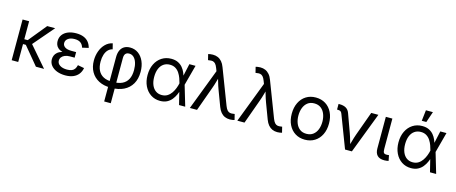

<svg xmlns="http://www.w3.org/2000/svg" viewBox="-51 -1507 5852 2464"><g transform="rotate(15 2875.5 -275.5)"><path d="M161.6 -541V0H74.7V-541ZM507.8 -541 247.6 -237.8H128.4V-302.2H207L401.9 -541ZM396.5 0 197.3 -240.2 243.7 -303.2 504.9 0Z M787.6 10.3Q725.1 10.3 675.5 -9Q626 -28.3 597.7 -63.5Q569.3 -98.6 569.3 -146.5Q569.3 -170.9 578.9 -195.3Q588.4 -219.7 611.6 -239.5Q634.8 -259.3 674.6 -271.2Q714.4 -283.2 774.4 -283.2H846.7V-240.7H783.2Q745.6 -240.7 718 -229.2Q690.4 -217.8 675.3 -198Q660.2 -178.2 660.2 -152.3Q660.2 -114.3 695.8 -90.8Q731.4 -67.4 791 -67.4Q829.6 -67.4 854 -77.6Q878.4 -87.9 892.1 -108.4Q905.8 -128.9 912.6 -158.7L998 -142.6Q989.3 -94.7 962.4 -60.5Q935.5 -26.4 891.8 -8.1Q848.1 10.3 787.6 10.3ZM775.9 -259.3Q716.8 -259.3 678.5 -270.5Q640.1 -281.7 618.7 -300.3Q597.2 -318.8 588.6 -342.3Q580.1 -365.7 580.1 -389.6Q580.1 -439 606.2 -474.6Q632.3 -510.3 679.2 -529.3Q726.1 -548.3 787.1 -548.3Q844.7 -548.3 885.7 -531.7Q926.8 -515.1 952.4 -483.9Q978 -452.6 988.8 -408.2L905.3 -389.2Q895.5 -427.7 866.9 -449.7Q838.4 -471.7 786.6 -471.7Q732.9 -471.7 700.4 -448.5Q668 -425.3 668 -388.2Q668 -356 697 -335.2Q726.1 -314.5 784.7 -314.5H846.7V-259.3Z M1358.4 204.1V-385.3Q1358.4 -438 1375.2 -475.1Q1392.1 -512.2 1424.1 -531.5Q1456.1 -550.8 1502.4 -550.8Q1564.5 -550.8 1611.6 -516.8Q1658.7 -482.9 1685.3 -422.4Q1711.9 -361.8 1711.9 -283.2Q1711.9 -189 1673.6 -123Q1635.3 -57.1 1565.4 -22.7Q1495.6 11.7 1400.4 11.7H1389.2Q1299.3 11.7 1232.9 -22.9Q1166.5 -57.6 1130.4 -121.3Q1094.2 -185.1 1094.2 -270.5Q1094.2 -335.4 1115 -393.6Q1135.7 -451.7 1175.5 -492.4Q1215.3 -533.2 1271.5 -545.4L1290.5 -470.2Q1255.9 -462.9 1231.4 -437.3Q1207 -411.6 1194.1 -371.1Q1181.2 -330.6 1181.2 -278.8Q1181.2 -209 1205.1 -161.6Q1229 -114.3 1275.1 -90.3Q1321.3 -66.4 1389.2 -66.4H1400.4Q1474.1 -66.4 1523.9 -89.8Q1573.7 -113.3 1599.1 -161.9Q1624.5 -210.4 1624.5 -284.2Q1624.5 -339.8 1610.8 -382.3Q1597.2 -424.8 1571.5 -448.7Q1545.9 -472.7 1509.3 -472.7Q1488.8 -472.7 1474.4 -464.1Q1460 -455.6 1452.9 -439.2Q1445.8 -422.9 1445.8 -399.4V204.1Z M2047.4 11.7Q1977.1 11.7 1922.9 -24.2Q1868.7 -60.1 1838.4 -123.3Q1808.1 -186.5 1808.1 -268.1Q1808.1 -351.1 1838.9 -414.1Q1869.6 -477.1 1924.6 -512.7Q1979.5 -548.3 2050.8 -548.3Q2103 -548.3 2140.1 -530.3Q2177.2 -512.2 2201.9 -482.7Q2226.6 -453.1 2241.5 -417.5Q2256.3 -381.8 2263.7 -347.7H2294.9L2299.8 -272L2380.4 0H2298.3L2231 -272Q2223.6 -301.8 2211.2 -335.9Q2198.7 -370.1 2178.7 -400.9Q2158.7 -431.6 2127.7 -450.9Q2096.7 -470.2 2052.7 -470.2Q2004.9 -470.2 1969.5 -445.8Q1934.1 -421.4 1915.3 -376Q1896.5 -330.6 1896.5 -267.6Q1896.5 -206.5 1915 -161.1Q1933.6 -115.7 1967.8 -91.1Q2002 -66.4 2048.8 -66.4Q2092.3 -66.4 2123.8 -86.2Q2155.3 -106 2176.8 -137.5Q2198.2 -168.9 2211.4 -203.9Q2224.6 -238.8 2231 -269L2290.5 -541H2372.6L2299.8 -269L2294.9 -195.8H2267.6Q2258.3 -161.6 2242.2 -125.5Q2226.1 -89.4 2200.7 -58.1Q2175.3 -26.9 2137.7 -7.6Q2100.1 11.7 2047.4 11.7Z M2441.9 0 2649.9 -543.9 2635.3 -582Q2621.6 -618.2 2605.7 -635.3Q2589.8 -652.3 2570.1 -656.2Q2550.3 -660.2 2524.4 -654.8L2508.3 -653.3L2489.7 -729Q2498.5 -731.9 2515.9 -734.6Q2533.2 -737.3 2551.8 -737.3Q2588.9 -737.3 2618.9 -724.1Q2648.9 -710.9 2672.4 -683.8Q2695.8 -656.7 2711.4 -613.8L2890.6 -146Q2904.3 -110.4 2920.2 -93Q2936 -75.7 2956.1 -71.5Q2976.1 -67.4 3001.5 -72.3L3017.6 -74.2L3036.1 1Q3027.3 3.9 3010.7 6.8Q2994.1 9.8 2974.1 9.8Q2937.5 9.8 2907.5 -3.4Q2877.4 -16.6 2854.2 -43.7Q2831.1 -70.8 2814.9 -113.8L2737.8 -319.3Q2719.2 -369.1 2706.3 -415.3Q2693.4 -461.4 2679.2 -508.3H2709.5Q2695.8 -462.9 2683.1 -415.3Q2670.4 -367.7 2652.3 -319.3L2537.1 0Z M3072.8 0 3280.8 -543.9 3266.1 -582Q3252.4 -618.2 3236.6 -635.3Q3220.7 -652.3 3200.9 -656.2Q3181.2 -660.2 3155.3 -654.8L3139.2 -653.3L3120.6 -729Q3129.4 -731.9 3146.7 -734.6Q3164.1 -737.3 3182.6 -737.3Q3219.7 -737.3 3249.8 -724.1Q3279.8 -710.9 3303.2 -683.8Q3326.7 -656.7 3342.3 -613.8L3521.5 -146Q3535.2 -110.4 3551 -93Q3566.9 -75.7 3586.9 -71.5Q3606.9 -67.4 3632.3 -72.3L3648.4 -74.2L3667 1Q3658.2 3.9 3641.6 6.8Q3625 9.8 3605 9.8Q3568.4 9.8 3538.3 -3.4Q3508.3 -16.6 3485.1 -43.7Q3461.9 -70.8 3445.8 -113.8L3368.7 -319.3Q3350.1 -369.1 3337.2 -415.3Q3324.2 -461.4 3310.1 -508.3H3340.3Q3326.7 -462.9 3314 -415.3Q3301.3 -367.7 3283.2 -319.3L3168 0Z M3970.7 11.7Q3897 11.7 3841.6 -23.2Q3786.1 -58.1 3755.1 -121.1Q3724.1 -184.1 3724.1 -267.6Q3724.1 -351.6 3755.1 -415Q3786.1 -478.5 3841.6 -513.4Q3897 -548.3 3970.7 -548.3Q4044.9 -548.3 4100.8 -513.4Q4156.7 -478.5 4187.7 -415Q4218.8 -351.6 4218.8 -267.6Q4218.8 -184.1 4187.7 -121.1Q4156.7 -58.1 4100.8 -23.2Q4044.9 11.7 3970.7 11.7ZM3970.7 -66.4Q4024.9 -66.4 4060.5 -94Q4096.2 -121.6 4113.5 -167.2Q4130.9 -212.9 4130.9 -267.6Q4130.9 -322.3 4113.5 -368.4Q4096.2 -414.6 4060.5 -442.4Q4024.9 -470.2 3970.7 -470.2Q3917.5 -470.2 3882.3 -442.4Q3847.2 -414.6 3829.8 -368.7Q3812.5 -322.8 3812.5 -267.6Q3812.5 -212.9 3829.8 -167.2Q3847.2 -121.6 3882.1 -94Q3917 -66.4 3970.7 -66.4Z M4503.9 0 4339.4 -431.2Q4331.5 -452.6 4319.1 -460.7Q4306.6 -468.8 4284.2 -468.8H4272V-543.9H4286.6Q4337.4 -543.9 4370.8 -524.7Q4404.3 -505.4 4419.4 -463.9L4507.3 -221.7Q4524.9 -172.9 4537.8 -125.2Q4550.8 -77.6 4564.9 -32.7H4534.7Q4548.3 -77.6 4561.3 -125.5Q4574.2 -173.3 4591.3 -221.7L4707 -541H4801.8L4594.7 0Z M5024.9 3.4Q4961.4 3.4 4931.2 -28.6Q4900.9 -60.5 4900.9 -120.1V-541H4987.8V-140.1Q4987.8 -103 4997.1 -88.6Q5006.3 -74.2 5034.2 -74.2Q5046.9 -74.2 5054 -75Q5061 -75.7 5066.9 -77.1L5081.5 -3.4Q5070.8 -1 5055.7 1.2Q5040.5 3.4 5024.9 3.4Z M5381.3 11.7Q5311 11.7 5256.8 -24.2Q5202.6 -60.1 5172.4 -123.3Q5142.1 -186.5 5142.1 -268.1Q5142.1 -351.1 5172.9 -414.1Q5203.6 -477.1 5258.5 -512.7Q5313.5 -548.3 5384.8 -548.3Q5437 -548.3 5474.1 -530.3Q5511.2 -512.2 5535.9 -482.7Q5560.5 -453.1 5575.4 -417.5Q5590.3 -381.8 5597.7 -347.7H5628.9L5633.8 -272L5714.4 0H5632.3L5564.9 -272Q5557.6 -301.8 5545.2 -335.9Q5532.7 -370.1 5512.7 -400.9Q5492.7 -431.6 5461.7 -450.9Q5430.7 -470.2 5386.7 -470.2Q5338.9 -470.2 5303.5 -445.8Q5268.1 -421.4 5249.3 -376Q5230.5 -330.6 5230.5 -267.6Q5230.5 -206.5 5249 -161.1Q5267.6 -115.7 5301.8 -91.1Q5335.9 -66.4 5382.8 -66.4Q5426.3 -66.4 5457.8 -86.2Q5489.3 -106 5510.7 -137.5Q5532.2 -168.9 5545.4 -203.9Q5558.6 -238.8 5564.9 -269L5624.5 -541H5706.5L5633.8 -269L5628.9 -195.8H5601.6Q5592.3 -161.6 5576.2 -125.5Q5560.1 -89.4 5534.7 -58.1Q5509.3 -26.9 5471.7 -7.6Q5434.1 11.7 5381.3 11.7ZM5359.4 -611.3 5376 -755.4H5468.8L5419.9 -611.3Z"/></g></svg>

Font: Inter 17pt
Style: Regular
Weight: 400
Version: Version 4.001;git-66647c0bb